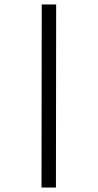

<svg xmlns="http://www.w3.org/2000/svg" viewBox="-20 -720 440 865"><path d="M168 -700H233L232 125H167Z"/></svg>

Font: Epunda Slab Light
Style: Regular
Weight: 300
Designer: Simon Atzbach
Foundry: typofactur
Version: Version 1.102